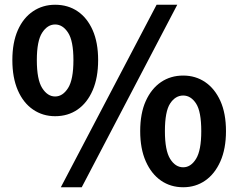

<svg xmlns="http://www.w3.org/2000/svg" viewBox="-20 -774 1003 808"><path d="M212 -285Q160 -285 119 -313Q78 -341 55 -394Q32 -447 32 -521Q32 -595 55 -647Q78 -699 119 -726.5Q160 -754 212 -754Q266 -754 306.5 -726.5Q347 -699 370 -647Q393 -595 393 -521Q393 -447 370 -394Q347 -341 306.5 -313Q266 -285 212 -285ZM212 -368Q244 -368 266.5 -403.5Q289 -439 289 -521Q289 -602 266.5 -636.5Q244 -671 212 -671Q180 -671 157.5 -636.5Q135 -602 135 -521Q135 -439 157.5 -403.5Q180 -368 212 -368ZM236 14 639 -754H726L324 14ZM751 14Q698 14 657.5 -14Q617 -42 593.5 -95Q570 -148 570 -222Q570 -297 593.5 -349Q617 -401 657.5 -428.5Q698 -456 751 -456Q803 -456 843.5 -428.5Q884 -401 907.5 -349Q931 -297 931 -222Q931 -148 907.5 -95Q884 -42 843.5 -14Q803 14 751 14ZM751 -70Q783 -70 805 -105.5Q827 -141 827 -222Q827 -305 805 -338.5Q783 -372 751 -372Q718 -372 696 -338.5Q674 -305 674 -222Q674 -141 696 -105.5Q718 -70 751 -70Z"/></svg>

Font: Noto Sans JP Thin
Style: Bold
Weight: 700
Version: Version 2.004-H2;hotconv 1.0.118;makeotfexe 2.5.65603